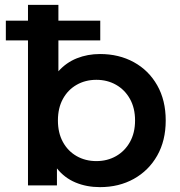

<svg xmlns="http://www.w3.org/2000/svg" viewBox="-20 -762 739 789"><path d="M391 7Q336 7 290.5 -12Q245 -31 214 -70V0H95V-596H4V-677H95V-742H220V-677H392V-596H220V-469Q252 -505 296 -522.5Q340 -540 391 -540Q469 -540 530 -506.5Q591 -473 626 -411.5Q661 -350 661 -267Q661 -184 626 -122.5Q591 -61 530 -27Q469 7 391 7ZM376 -100Q421 -100 457 -120.5Q493 -141 514 -178.5Q535 -216 535 -267Q535 -318 514 -355.5Q493 -393 457 -413.5Q421 -434 376 -434Q331 -434 295 -413.5Q259 -393 238.5 -355.5Q218 -318 218 -267Q218 -216 238.5 -178.5Q259 -141 295 -120.5Q331 -100 376 -100Z"/></svg>

Font: Montserrat SemiBold
Style: Regular
Weight: 600
Designer: Julieta Ulanovsky
Foundry: Julieta Ulanovsky
Version: Version 9.000; ttfautohint (v1.8.4.7-5d5b)